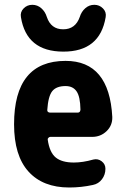

<svg xmlns="http://www.w3.org/2000/svg" viewBox="-20 -790 540 819"><path d="M311.5 -309.6Q322.3 -309.6 323.2 -322.3Q322.3 -377.9 306.6 -400.4Q291 -422.9 259.8 -422.9Q220.7 -422.9 203.1 -401.4Q185.5 -379.9 181.6 -320.3Q181.6 -310.5 193.4 -309.6ZM259.8 -530.3Q446.3 -530.3 459 -291Q460 -254.9 434.6 -230.5Q409.2 -206.1 373 -206.1H194.3Q190.4 -206.1 186.5 -202.1Q182.6 -198.2 183.6 -194.3Q191.4 -139.6 217.8 -118.2Q244.1 -96.7 294.9 -96.7Q333 -96.7 377.9 -109.4Q397.5 -114.3 413.6 -102.1Q429.7 -89.8 429.7 -70.3Q429.7 -44.9 415 -25.4Q400.4 -5.9 376 -1Q326.2 9.8 275.4 9.8Q163.1 9.8 101.6 -58.1Q40 -126 40 -259.8Q40 -530.3 259.8 -530.3ZM430.7 -716.8Q406.2 -569.3 249.5 -569.8Q92.8 -570.3 69.3 -716.8Q65.4 -738.3 80.6 -753.9Q95.7 -769.5 117.7 -769.5Q139.6 -769.5 156.2 -754.9Q172.9 -740.2 179.7 -717.8Q197.3 -665 249.5 -665Q301.8 -665 320.3 -717.8Q327.1 -740.2 343.8 -754.9Q360.4 -769.5 382.3 -769.5Q404.3 -769.5 419.4 -753.9Q434.6 -738.3 430.7 -716.8Z"/></svg>

Font: Rounded-X Mgen+ 2m bold
Style: Bold
Weight: 700
Designer: [Source Han Sans]
Ryoko NISHIZUKA  (kana & ideographs); Paul D. Hunt (Latin, Greek & Cyrillic); Wenlong ZHANG  (bopomofo
Version: Version 1.059.20150602